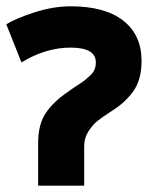

<svg xmlns="http://www.w3.org/2000/svg" viewBox="-32 -572 483 609"><path d="M235 -108V17H89V-118Q89 -178 113.5 -214Q138 -250 184 -281Q194 -289 211.5 -300Q229 -311 237 -317.5Q245 -324 254.5 -333Q264 -342 268 -352Q272 -362 272 -374Q272 -421 192 -421Q113 -421 36 -374L-12 -495Q19 -514 78 -533Q137 -552 192 -552Q301 -552 359 -506.5Q417 -461 417 -379Q417 -320 391.5 -283.5Q366 -247 321 -219Q290 -199 275.5 -187Q261 -175 248 -154.5Q235 -134 235 -108Z"/></svg>

Font: Repo
Style: Bold
Weight: 700
Designer: Stefan Peev
Foundry: Context Ltd
Version: Version 001.000